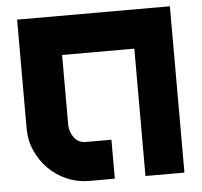

<svg xmlns="http://www.w3.org/2000/svg" viewBox="-51 -753 845 805"><g transform="rotate(-5 371.5 -350.0)"><path d="M693 -700V0H529V-536H225V-242Q225 -213 243 -188.5Q261 -164 292 -164H400V0H292Q243 0 199 -19Q155 -38 122 -71Q89 -104 69.5 -148Q50 -192 50 -242V-700Z"/></g></svg>

Font: Aoudax Cyrillic
Style: Regular
Weight: 400
Designer: William Zhang
Foundry: William Zhang
Version: Version 1.00 June 4, 2021, initial release